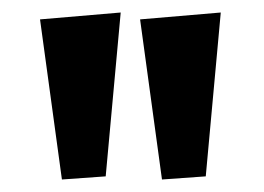

<svg xmlns="http://www.w3.org/2000/svg" viewBox="-20 -733 422 307"><path d="M44 -702 79 -446 149 -451 173 -713ZM204 -702 239 -446 309 -451 333 -713Z"/></svg>

Font: Original Surfer
Style: Regular
Weight: 400
Designer: Astigmatic (AOETI)
Foundry: Astigmatic (AOETI)
Version: Version 1.001